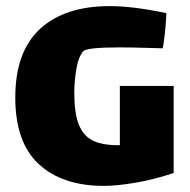

<svg xmlns="http://www.w3.org/2000/svg" viewBox="-20 -597 623 628"><path d="M548 -316V-31Q481 -9 421 1Q361 11 320 11Q184 11 107 -60Q30 -131 30 -278Q30 -428 111 -502.5Q192 -577 339 -577Q416 -577 524 -554Q524 -534 520 -494.5Q516 -455 512 -439L476 -440Q410 -442 373 -442Q262 -442 252 -429Q236 -410 229.5 -370Q223 -330 223 -293Q223 -226 238 -189Q253 -152 284 -137Q315 -122 368 -122H372V-316Z"/></svg>

Font: Lalezar
Style: Regular
Weight: 400
Designer: Borna Izadpanah
Foundry: Borna Izadpanah
Version: Version 1.003